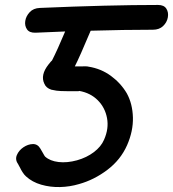

<svg xmlns="http://www.w3.org/2000/svg" viewBox="-20 -749 698 775"><path d="M299 -6Q360 -23 413.5 -63.5Q467 -104 493 -163Q518 -220 516.5 -275Q515 -330 492 -372Q468 -413 428 -442.5Q388 -472 337 -480Q330 -482 307 -481H282Q301 -518 346 -625Q481 -629 597 -629Q623 -629 638.5 -644Q654 -659 657.5 -679Q661 -699 651.5 -714Q642 -729 618 -729Q420 -729 141 -717Q115 -716 100 -700Q85 -684 82 -664.5Q79 -645 89 -630.5Q99 -616 124 -617Q187 -620 243 -622Q211 -546 190 -505Q187 -503 176 -489Q142 -446 159 -411Q166 -394 187 -387Q196 -385 208 -383Q223 -381 249 -381H297L300 -382Q345 -374 374.5 -344.5Q404 -315 412 -272.5Q420 -230 400 -185Q388 -157 359 -135Q330 -113 291 -102Q251 -91 216.5 -95Q182 -99 162 -117Q160 -119 154 -130Q148 -141 143 -149Q132 -168 112.5 -167.5Q93 -167 74.5 -154.5Q56 -142 48 -123Q40 -104 54 -85L56 -81L61 -72Q64 -65 71 -54Q78 -43 85 -37Q110 -14 146.5 -3.5Q183 7 222.5 6Q262 5 299 -6Z"/></svg>

Font: Balsamiq Sans
Style: Italic
Weight: 400
Italic angle: -12°
Designer: Michael Angeles
Foundry: Balsamiq SRL
Version: Version 1.020; ttfautohint (v1.8.4.7-5d5b);gftools[0.9.26]